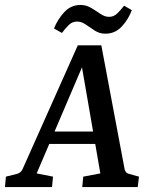

<svg xmlns="http://www.w3.org/2000/svg" viewBox="-33 -755 609 775"><path d="M154 -224H382L394 -174H134ZM470 -72Q471 -66 475.5 -60.5Q480 -55 488 -53L528 -42L523 0H299L303 -42L372 -55L289 -535H320L115 -55L181 -42L177 0H-13L-9 -42L35 -53Q51 -57 58 -72L281 -572H376ZM392 -619Q369 -619 349.5 -631.5Q330 -644 313 -656Q296 -668 278 -668Q259 -668 245 -654.5Q231 -641 217 -622L185 -640Q199 -676 226 -705.5Q253 -735 292 -735Q315 -735 335 -723Q355 -711 372.5 -699Q390 -687 407 -687Q426 -687 440 -700.5Q454 -714 468 -732L499 -714Q486 -678 459 -648.5Q432 -619 392 -619Z"/></svg>

Font: Rasa Medium
Style: Italic
Weight: 500
Italic angle: -7.10001°
Designer: Anna Giedrys (Yrsa+Rasa design), David Brezina (Yrsa art-direction, Rasa art-direction, design)
Foundry: Rosetta Type Foundry
Version: Version 2.004